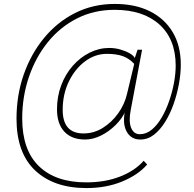

<svg xmlns="http://www.w3.org/2000/svg" viewBox="-20 -745 989 977"><path d="M420 212Q254 212 159 122.5Q64 33 64 -141Q64 -260 100.5 -365Q137 -470 204 -551.5Q271 -633 362.5 -679Q454 -725 564 -725Q668 -725 743 -687.5Q818 -650 859 -581Q900 -512 900 -416Q900 -370 890.5 -318Q881 -266 863.5 -216Q846 -166 820.5 -125Q795 -84 763.5 -59.5Q732 -35 694 -35Q649 -35 626.5 -72Q604 -109 614 -170L619 -181Q602 -142 568 -108.5Q534 -75 493.5 -55Q453 -35 413 -35Q345 -35 307.5 -75Q270 -115 270 -189Q270 -254 291.5 -311Q313 -368 350.5 -410.5Q388 -453 436 -477Q484 -501 536 -501Q564 -501 591 -493.5Q618 -486 638.5 -474.5Q659 -463 666 -450L680 -492H703L645 -184Q634 -126 647.5 -94Q661 -62 691 -62Q724 -62 752 -85Q780 -108 802.5 -146.5Q825 -185 841 -231.5Q857 -278 865.5 -324.5Q874 -371 874 -411Q874 -545 791.5 -620Q709 -695 563 -695Q458 -695 371.5 -651Q285 -607 223 -530Q161 -453 127 -353Q93 -253 93 -142Q93 18 178 100.5Q263 183 419 183Q516 183 592 153Q668 123 711 73L729 92Q683 145 602 178.5Q521 212 420 212ZM405 -66Q458 -66 503.5 -94.5Q549 -123 581.5 -168.5Q614 -214 626 -266L663 -420Q637 -448 604.5 -459.5Q572 -471 524 -471Q464 -471 413 -433Q362 -395 330.5 -330.5Q299 -266 299 -186Q299 -66 405 -66Z"/></svg>

Font: Livvic Thin
Style: Italic
Weight: 250
Italic angle: -10°
Designer: Jacques Le Bailly, Baron von Fonthausen
Version: Version 1.001; ttfautohint (v1.8.2)